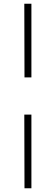

<svg xmlns="http://www.w3.org/2000/svg" viewBox="-20 -846 298 1027"><path d="M111 -432 110 -826H148V-432ZM111 161 110 -233H148V161Z"/></svg>

Font: Public Sans Thin Thin
Style: Regular
Weight: 250
Version: Version 2.001